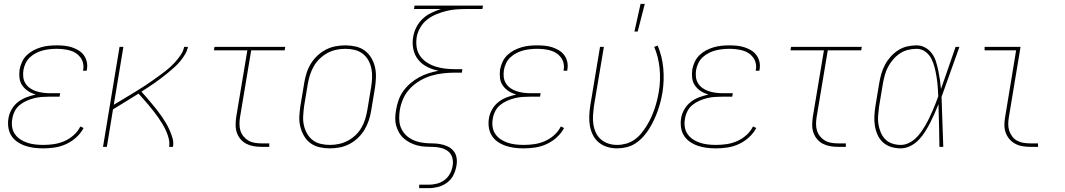

<svg xmlns="http://www.w3.org/2000/svg" viewBox="-20 -764 5540 999"><path d="M205 8Q180 8 156.5 5Q133 2 111 -5.5Q89 -13 70 -26Q51 -39 39 -58Q27 -77 23.5 -101Q20 -125 24 -149Q28 -173 41 -195.5Q54 -218 74 -233.5Q94 -249 118 -258Q142 -267 166 -272Q145 -278 127 -289.5Q109 -301 96.5 -318.5Q84 -336 81.5 -358Q79 -380 82 -403Q86 -423 95 -442.5Q104 -462 119.5 -477Q135 -492 154 -502Q173 -512 193.5 -518Q214 -524 234.5 -526Q255 -528 275 -528Q295 -528 315 -526Q335 -524 353.5 -518Q372 -512 388.5 -502Q405 -492 416 -477Q427 -462 431.5 -442.5Q436 -423 432 -402L431 -396H412L413 -402Q416 -419 412 -436Q408 -453 398 -466Q388 -479 374 -488Q360 -497 343.5 -501.5Q327 -506 309.5 -508Q292 -510 274 -510Q257 -510 238.5 -508Q220 -506 202.5 -501.5Q185 -497 167.5 -488Q150 -479 136 -466Q122 -453 113.5 -435.5Q105 -418 102 -400Q99 -382 101 -363.5Q103 -345 112.5 -330Q122 -315 136.5 -305Q151 -295 168 -289.5Q185 -284 203 -281.5Q221 -279 240 -279H293L290 -261H237Q217 -261 197 -259.5Q177 -258 157.5 -253Q138 -248 118.5 -239.5Q99 -231 82.5 -217.5Q66 -204 56.5 -185Q47 -166 44 -146Q40 -125 43 -104Q46 -83 57.5 -66.5Q69 -50 85.5 -39Q102 -28 121.5 -21.5Q141 -15 162 -12.5Q183 -10 205 -10Q232 -10 260 -14Q288 -18 314.5 -29.5Q341 -41 363 -60.5Q385 -80 398 -106L415 -98Q400 -70 376 -48.5Q352 -27 323.5 -14Q295 -1 264.5 3.5Q234 8 205 8Z M516 0 602 -520H622L572 -219Q592 -231 613 -243.5Q634 -256 654.5 -268.5Q675 -281 696 -294Q717 -307 737 -320Q757 -333 776.5 -347Q796 -361 816 -375.5Q836 -390 854.5 -405.5Q873 -421 889.5 -439Q906 -457 920 -477.5Q934 -498 938 -520H958Q954 -500 943 -481.5Q932 -463 918.5 -446.5Q905 -430 889 -415.5Q873 -401 856 -387Q839 -373 822 -360Q805 -347 787.5 -334.5Q770 -322 752 -310.5Q734 -299 716 -287Q730 -272 743.5 -256Q757 -240 770.5 -224Q784 -208 797 -191.5Q810 -175 822 -157.5Q834 -140 844.5 -122Q855 -104 863.5 -84.5Q872 -65 878 -44Q884 -23 880 0H860Q863 -22 858 -42.5Q853 -63 844.5 -82Q836 -101 825.5 -118.5Q815 -136 803.5 -152.5Q792 -169 779.5 -185Q767 -201 754 -216.5Q741 -232 727.5 -247Q714 -262 701 -277Q667 -256 634 -235.5Q601 -215 568 -195L536 0Z M1340 0Q1319 0 1299 -3.5Q1279 -7 1261.5 -16Q1244 -25 1231.5 -40Q1219 -55 1212.5 -73.5Q1206 -92 1206 -113Q1206 -134 1209 -155L1267 -502H1093L1096 -520H1464L1461 -502H1287L1229 -155Q1226 -137 1226 -118.5Q1226 -100 1231 -84Q1236 -68 1247 -54.5Q1258 -41 1272.5 -32.5Q1287 -24 1304.5 -21Q1322 -18 1340 -18H1381V0Z M1696 8Q1669 8 1642.5 2Q1616 -4 1595.5 -19Q1575 -34 1562 -56.5Q1549 -79 1542.5 -105Q1536 -131 1537.5 -158.5Q1539 -186 1543 -213L1563 -333Q1567 -358 1575 -383.5Q1583 -409 1597 -432Q1611 -455 1631 -474Q1651 -493 1675 -505.5Q1699 -518 1725 -523Q1751 -528 1777 -528Q1804 -528 1830.5 -522Q1857 -516 1877.5 -501Q1898 -486 1911.5 -463.5Q1925 -441 1931 -415Q1937 -389 1936 -361.5Q1935 -334 1931 -307L1911 -187Q1907 -162 1898.5 -136.5Q1890 -111 1876 -88Q1862 -65 1842 -46Q1822 -27 1798 -14.5Q1774 -2 1748 3Q1722 8 1696 8ZM1697 -10Q1720 -10 1743.5 -15Q1767 -20 1789 -31.5Q1811 -43 1829.5 -60.5Q1848 -78 1860.5 -99.5Q1873 -121 1880 -144Q1887 -167 1891 -190L1911 -310Q1915 -334 1916 -359Q1917 -384 1912.5 -407Q1908 -430 1896.5 -450.5Q1885 -471 1866.5 -485Q1848 -499 1824.5 -504.5Q1801 -510 1776 -510Q1753 -510 1729.5 -505Q1706 -500 1684.5 -488.5Q1663 -477 1644.5 -459.5Q1626 -442 1613.5 -420.5Q1601 -399 1593.5 -376Q1586 -353 1582 -330L1562 -210Q1559 -186 1557.5 -161Q1556 -136 1561 -113Q1566 -90 1577.5 -69.5Q1589 -49 1607 -35Q1625 -21 1648.5 -15.5Q1672 -10 1697 -10Z M2161 215V197H2211Q2232 197 2253.5 191.5Q2275 186 2293 172.5Q2311 159 2321.5 139Q2332 119 2335 99Q2339 77 2333.5 57Q2328 37 2313 24.5Q2298 12 2278 6.5Q2258 1 2236.5 0.5Q2215 0 2193.5 -1Q2172 -2 2152.5 -7Q2133 -12 2115 -21Q2097 -30 2082 -43Q2067 -56 2057 -73Q2047 -90 2041.5 -109.5Q2036 -129 2036.5 -150.5Q2037 -172 2041 -193Q2045 -218 2054 -243.5Q2063 -269 2079 -291Q2095 -313 2116 -331Q2137 -349 2161 -362Q2185 -375 2210.5 -383Q2236 -391 2262 -396Q2230 -402 2202.5 -416Q2175 -430 2156 -453.5Q2137 -477 2130.5 -508.5Q2124 -540 2130 -573Q2134 -598 2146.5 -622.5Q2159 -647 2179 -666Q2199 -685 2224 -697Q2249 -709 2274 -717H2134L2137 -735H2493L2490 -717H2404Q2378 -717 2352.5 -715Q2327 -713 2301 -706.5Q2275 -700 2249.5 -689.5Q2224 -679 2202 -661.5Q2180 -644 2166 -619.5Q2152 -595 2148 -570Q2144 -543 2148 -517.5Q2152 -492 2166.5 -472Q2181 -452 2202 -438.5Q2223 -425 2247 -417.5Q2271 -410 2297 -407Q2323 -404 2350 -404H2386L2383 -386H2347Q2317 -386 2285.5 -382.5Q2254 -379 2224 -370Q2194 -361 2165.5 -344.5Q2137 -328 2114 -304Q2091 -280 2078 -250.5Q2065 -221 2060 -190Q2057 -169 2057 -148Q2057 -127 2063 -108Q2069 -89 2081 -73.5Q2093 -58 2110 -46.5Q2127 -35 2146 -29Q2165 -23 2186 -20.5Q2207 -18 2228 -18Q2249 -18 2269.5 -14.5Q2290 -11 2308.5 -2.5Q2327 6 2339.5 21Q2352 36 2355.5 56.5Q2359 77 2355 98Q2351 123 2339.5 146.5Q2328 170 2306.5 186Q2285 202 2260 208.5Q2235 215 2211 215Z M2705 8Q2680 8 2656.5 5Q2633 2 2611 -5.5Q2589 -13 2570 -26Q2551 -39 2539 -58Q2527 -77 2523.5 -101Q2520 -125 2524 -149Q2528 -173 2541 -195.5Q2554 -218 2574 -233.5Q2594 -249 2618 -258Q2642 -267 2666 -272Q2645 -278 2627 -289.5Q2609 -301 2596.5 -318.5Q2584 -336 2581.5 -358Q2579 -380 2582 -403Q2586 -423 2595 -442.5Q2604 -462 2619.5 -477Q2635 -492 2654 -502Q2673 -512 2693.5 -518Q2714 -524 2734.5 -526Q2755 -528 2775 -528Q2795 -528 2815 -526Q2835 -524 2853.5 -518Q2872 -512 2888.5 -502Q2905 -492 2916 -477Q2927 -462 2931.5 -442.5Q2936 -423 2932 -402L2931 -396H2912L2913 -402Q2916 -419 2912 -436Q2908 -453 2898 -466Q2888 -479 2874 -488Q2860 -497 2843.5 -501.5Q2827 -506 2809.5 -508Q2792 -510 2774 -510Q2757 -510 2738.5 -508Q2720 -506 2702.5 -501.5Q2685 -497 2667.5 -488Q2650 -479 2636 -466Q2622 -453 2613.5 -435.5Q2605 -418 2602 -400Q2599 -382 2601 -363.5Q2603 -345 2612.5 -330Q2622 -315 2636.5 -305Q2651 -295 2668 -289.5Q2685 -284 2703 -281.5Q2721 -279 2740 -279H2793L2790 -261H2737Q2717 -261 2697 -259.5Q2677 -258 2657.5 -253Q2638 -248 2618.5 -239.5Q2599 -231 2582.5 -217.5Q2566 -204 2556.5 -185Q2547 -166 2544 -146Q2540 -125 2543 -104Q2546 -83 2557.5 -66.5Q2569 -50 2585.5 -39Q2602 -28 2621.5 -21.5Q2641 -15 2662 -12.5Q2683 -10 2705 -10Q2732 -10 2760 -14Q2788 -18 2814.5 -29.5Q2841 -41 2863 -60.5Q2885 -80 2898 -106L2915 -98Q2900 -70 2876 -48.5Q2852 -27 2823.5 -14Q2795 -1 2764.5 3.5Q2734 8 2705 8Z M3191 8Q3164 8 3139.5 0.5Q3115 -7 3096 -22.5Q3077 -38 3065.5 -60.5Q3054 -83 3049.5 -108Q3045 -133 3046 -160Q3047 -187 3051 -213L3102 -520H3122L3070 -210Q3067 -186 3065.5 -162.5Q3064 -139 3067.5 -116.5Q3071 -94 3080.5 -73.5Q3090 -53 3107 -38.5Q3124 -24 3145.5 -17Q3167 -10 3191 -10Q3214 -10 3237.5 -16.5Q3261 -23 3281 -37Q3301 -51 3316.5 -70Q3332 -89 3345 -110Q3358 -131 3368 -153Q3378 -175 3385.5 -197Q3393 -219 3398.5 -241.5Q3404 -264 3408 -287Q3418 -348 3412 -408Q3406 -468 3384 -520L3402 -527Q3425 -472 3431 -410Q3437 -348 3427 -284Q3423 -260 3417 -236Q3411 -212 3402.5 -188Q3394 -164 3383 -140.5Q3372 -117 3358.5 -95Q3345 -73 3327 -53Q3309 -33 3287 -18.5Q3265 -4 3240 2Q3215 8 3191 8ZM3281 -600 3313 -744H3335L3298 -600Z M3705 8Q3680 8 3656.5 5Q3633 2 3611 -5.5Q3589 -13 3570 -26Q3551 -39 3539 -58Q3527 -77 3523.5 -101Q3520 -125 3524 -149Q3528 -173 3541 -195.5Q3554 -218 3574 -233.5Q3594 -249 3618 -258Q3642 -267 3666 -272Q3645 -278 3627 -289.5Q3609 -301 3596.5 -318.5Q3584 -336 3581.5 -358Q3579 -380 3582 -403Q3586 -423 3595 -442.5Q3604 -462 3619.5 -477Q3635 -492 3654 -502Q3673 -512 3693.5 -518Q3714 -524 3734.5 -526Q3755 -528 3775 -528Q3795 -528 3815 -526Q3835 -524 3853.5 -518Q3872 -512 3888.5 -502Q3905 -492 3916 -477Q3927 -462 3931.5 -442.5Q3936 -423 3932 -402L3931 -396H3912L3913 -402Q3916 -419 3912 -436Q3908 -453 3898 -466Q3888 -479 3874 -488Q3860 -497 3843.5 -501.5Q3827 -506 3809.5 -508Q3792 -510 3774 -510Q3757 -510 3738.5 -508Q3720 -506 3702.5 -501.5Q3685 -497 3667.5 -488Q3650 -479 3636 -466Q3622 -453 3613.5 -435.5Q3605 -418 3602 -400Q3599 -382 3601 -363.5Q3603 -345 3612.5 -330Q3622 -315 3636.5 -305Q3651 -295 3668 -289.5Q3685 -284 3703 -281.5Q3721 -279 3740 -279H3793L3790 -261H3737Q3717 -261 3697 -259.5Q3677 -258 3657.5 -253Q3638 -248 3618.5 -239.5Q3599 -231 3582.5 -217.5Q3566 -204 3556.5 -185Q3547 -166 3544 -146Q3540 -125 3543 -104Q3546 -83 3557.5 -66.5Q3569 -50 3585.5 -39Q3602 -28 3621.5 -21.5Q3641 -15 3662 -12.5Q3683 -10 3705 -10Q3732 -10 3760 -14Q3788 -18 3814.5 -29.5Q3841 -41 3863 -60.5Q3885 -80 3898 -106L3915 -98Q3900 -70 3876 -48.5Q3852 -27 3823.5 -14Q3795 -1 3764.5 3.5Q3734 8 3705 8Z M4340 0Q4319 0 4299 -3.5Q4279 -7 4261.5 -16Q4244 -25 4231.5 -40Q4219 -55 4212.5 -73.5Q4206 -92 4206 -113Q4206 -134 4209 -155L4267 -502H4093L4096 -520H4464L4461 -502H4287L4229 -155Q4226 -137 4226 -118.5Q4226 -100 4231 -84Q4236 -68 4247 -54.5Q4258 -41 4272.5 -32.5Q4287 -24 4304.5 -21Q4322 -18 4340 -18H4381V0Z M4667 8Q4641 8 4616.5 0.5Q4592 -7 4574 -23.5Q4556 -40 4546 -62.5Q4536 -85 4532 -110Q4528 -135 4529.5 -161Q4531 -187 4535 -213L4555 -333Q4559 -357 4566 -381Q4573 -405 4585 -427.5Q4597 -450 4614.5 -469.5Q4632 -489 4654 -503Q4676 -517 4700.5 -522.5Q4725 -528 4749 -528Q4774 -528 4795 -516Q4816 -504 4829.5 -485Q4843 -466 4850 -443.5Q4857 -421 4862 -397Q4867 -373 4870.5 -349Q4874 -325 4876 -301Q4895 -355 4914 -410Q4933 -465 4952 -520H4972Q4948 -455 4925.5 -390Q4903 -325 4879 -260Q4882 -195 4883.5 -130Q4885 -65 4888 0H4868Q4867 -55 4866 -110.5Q4865 -166 4863 -222Q4853 -197 4842.5 -173Q4832 -149 4820 -125.5Q4808 -102 4793.5 -79Q4779 -56 4760.5 -36.5Q4742 -17 4717 -4.5Q4692 8 4667 8ZM4667 -10Q4687 -10 4706.5 -19Q4726 -28 4742 -42.5Q4758 -57 4770.5 -74.5Q4783 -92 4794 -110.5Q4805 -129 4814 -148Q4823 -167 4831.5 -186Q4840 -205 4847.5 -224.5Q4855 -244 4862 -263Q4861 -289 4859 -314Q4857 -339 4853 -364Q4849 -389 4843 -413Q4837 -437 4826 -458.5Q4815 -480 4795 -495Q4775 -510 4749 -510Q4727 -510 4704.5 -504.5Q4682 -499 4662.5 -486Q4643 -473 4627.5 -455Q4612 -437 4601 -416.5Q4590 -396 4584 -374Q4578 -352 4574 -330L4554 -210Q4551 -187 4549 -163.5Q4547 -140 4550.5 -118Q4554 -96 4562.5 -75.5Q4571 -55 4586 -39.5Q4601 -24 4622.5 -17Q4644 -10 4667 -10Z M5340 0Q5319 0 5299 -3.5Q5279 -7 5261.5 -16.5Q5244 -26 5231.5 -41Q5219 -56 5212.5 -74.5Q5206 -93 5206 -114Q5206 -135 5210 -156L5267 -502H5103V-520H5290L5229 -153Q5226 -135 5226 -117Q5226 -99 5231.5 -83Q5237 -67 5247 -53.5Q5257 -40 5272 -32Q5287 -24 5304.5 -21Q5322 -18 5340 -18H5381V0Z"/></svg>

Font: Iosevka Curly Thin
Style: Italic
Weight: 100
Italic angle: -9°
Monospace: yes
Designer: Belleve Invis
Foundry: Belleve Invis
Version: Version 22.1.2; ttfautohint (v1.8.4)